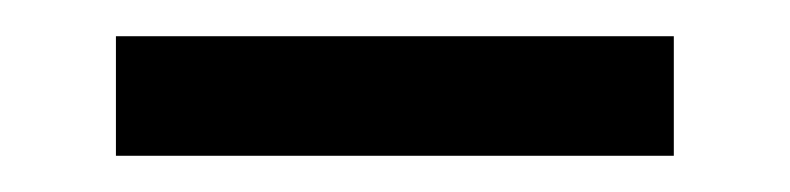

<svg xmlns="http://www.w3.org/2000/svg" viewBox="-20 -670 436 106"><path d="M44 -584V-650H352V-584Z"/></svg>

Font: Platypi Light Light
Style: Regular
Weight: 300
Version: Version 1.200